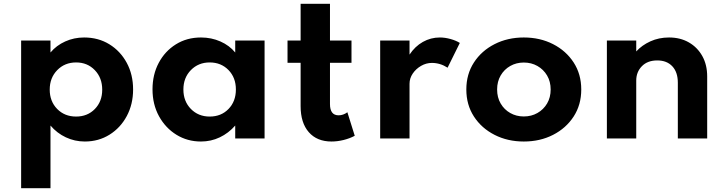

<svg xmlns="http://www.w3.org/2000/svg" viewBox="-20 -724 3798 1004"><path d="M90.5 260H244V-67.5Q278 -27.5 324.5 -5.8Q371 16 423.5 16Q495.5 16 552.8 -19.8Q610 -55.5 643 -117.2Q676 -179 676 -256Q676 -334 642.8 -395.5Q609.5 -457 551.8 -492.5Q494 -528 420 -528Q367 -528 321 -507.2Q275 -486.5 244 -449.5V-512H90.5ZM378 -114.5Q318 -114.5 279 -154.2Q240 -194 240 -255.5Q240 -317 279.2 -357.2Q318.5 -397.5 378 -397.5Q437 -397.5 475.8 -357.2Q514.5 -317 514.5 -255Q514.5 -193.5 476 -154Q437.5 -114.5 378 -114.5Z M1031 16Q1083.5 16 1129.2 -5.8Q1175 -27.5 1210 -67.5V0H1363.5V-512H1210V-449.5Q1179.5 -486.5 1132.5 -507.2Q1085.5 -528 1031 -528Q957 -528 899.8 -492.2Q842.5 -456.5 810 -395.2Q777.5 -334 777.5 -257Q777.5 -178 811.5 -116.2Q845.5 -54.5 902.8 -19.2Q960 16 1031 16ZM1076.5 -114.5Q1017 -114.5 978 -154.5Q939 -194.5 939 -256Q939 -317.5 978.2 -357.5Q1017.5 -397.5 1076.5 -397.5Q1136 -397.5 1174.8 -357.8Q1213.5 -318 1213.5 -256Q1213.5 -194 1175 -154.2Q1136.5 -114.5 1076.5 -114.5Z M1713.5 16Q1744.5 16 1776.8 8Q1809 0 1835 -14L1796.5 -137Q1775 -121 1750.5 -121Q1705.5 -121 1705.5 -180V-395.5H1818V-512H1705.5V-704H1552V-512H1483.5V-395.5H1552V-169Q1552 -81.5 1594.8 -32.8Q1637.5 16 1713.5 16Z M1968 0H2121.5V-286Q2121.5 -314.5 2138.2 -339.2Q2155 -364 2181.8 -379.5Q2208.5 -395 2238.5 -395Q2282 -395 2320.5 -370L2384.5 -499.5Q2364.5 -512 2335.8 -520Q2307 -528 2280 -528Q2232.5 -528 2191.2 -504.8Q2150 -481.5 2121.5 -438.5V-512H1968Z M2719 16Q2804 16 2872 -18.8Q2940 -53.5 2979.8 -114.8Q3019.5 -176 3019.5 -256Q3019.5 -336 2979.8 -397.2Q2940 -458.5 2872 -493.2Q2804 -528 2719 -528Q2634.5 -528 2566.2 -493.2Q2498 -458.5 2458.2 -397.2Q2418.5 -336 2418.5 -256Q2418.5 -176 2458.2 -114.8Q2498 -53.5 2566.2 -18.8Q2634.5 16 2719 16ZM2719 -115Q2680 -115 2648.2 -133Q2616.5 -151 2598 -182.8Q2579.5 -214.5 2579.5 -256Q2579.5 -297.5 2598 -329.2Q2616.5 -361 2648.2 -379Q2680 -397 2719 -397Q2758.5 -397 2790.2 -379Q2822 -361 2840.8 -329.2Q2859.5 -297.5 2859.5 -256Q2859.5 -214.5 2840.8 -182.8Q2822 -151 2790.2 -133Q2758.5 -115 2719 -115Z M3153.5 0H3307V-303Q3307 -347.5 3336.5 -377.8Q3366 -408 3417 -408Q3467 -408 3495.8 -377.2Q3524.5 -346.5 3524.5 -291.5V0H3678V-324Q3678 -385 3652.5 -430.8Q3627 -476.5 3582.2 -502.2Q3537.5 -528 3478.5 -528Q3425.5 -528 3381 -507.8Q3336.5 -487.5 3307 -455V-512H3153.5Z"/></svg>

Font: Spartan
Style: Bold
Weight: 700
Designer: Matt Bailey, Mirko Velimirovic
Foundry: Matt Bailey
Version: Version 1.003; ttfautohint (v1.8.3)